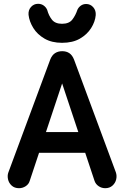

<svg xmlns="http://www.w3.org/2000/svg" viewBox="-20 -979 652 1009"><path d="M80 10Q56 10 41 -4Q26 -18 22 -37.5Q18 -57 24 -73L244 -666Q253 -689 269 -699.5Q285 -710 307 -710Q329 -710 344.5 -699.5Q360 -689 369 -666L589 -73Q595 -55 590.5 -36Q586 -17 571 -3.5Q556 10 533 10Q514 10 498.5 -0.5Q483 -11 477 -28L292 -584H321L136 -28Q131 -11 115 -0.5Q99 10 80 10ZM134 -176V-285H469V-176ZM306 -754Q252 -754 214 -776Q176 -798 155 -832Q134 -866 130 -901Q128 -926 143 -942.5Q158 -959 180 -959Q197 -959 209.5 -950Q222 -941 228 -927Q236 -897 253 -875.5Q270 -854 306 -854Q343 -854 360 -876Q377 -898 387 -928Q393 -941 405 -949.5Q417 -958 433 -958Q455 -958 470 -941Q485 -924 483 -899Q480 -865 459 -831.5Q438 -798 400 -776Q362 -754 306 -754Z"/></svg>

Font: National Park SemiBold
Style: Regular
Weight: 600
Designer: Andrea Herstowski, Ben Hoepner
Version: Version 1.009